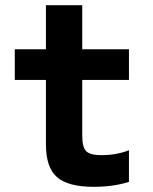

<svg xmlns="http://www.w3.org/2000/svg" viewBox="-20 -710 590 740"><path d="M341 10Q242 10 199.5 -27.5Q157 -65 157 -153V-402H37V-520H157V-690H297V-520H477V-402H297V-187Q297 -143 312 -127.5Q327 -112 371 -112Q401 -112 428 -117Q455 -122 477 -131V-9Q445 1 411.5 5.5Q378 10 341 10Z"/></svg>

Font: M PLUS Code Latin SemiExpanded
Style: Bold
Weight: 700
Width: 6
Designer: Coji Morishita
Foundry: UNDERFOREST DESIGN
Version: Version 1.002; ttfautohint (v1.8.3)